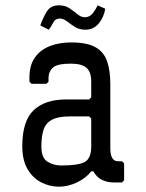

<svg xmlns="http://www.w3.org/2000/svg" viewBox="-20 -688 552 724"><path d="M210 -64Q278 -64 301 -78Q324 -92 324 -136V-241L316 -249H243Q198 -249 175 -236Q152 -223 144 -198Q136 -173 136 -136Q136 -92 159.5 -78Q183 -64 210 -64ZM202 16Q167 16 135 -0.5Q103 -17 83.5 -51Q64 -85 64 -136Q64 -232 107 -272.5Q150 -313 229 -313H316L324 -321V-380Q324 -417 306 -432.5Q288 -448 247 -448Q195 -448 179 -432.5Q163 -417 163 -396V-380L155 -372H99L91 -380V-396Q91 -442 111.5 -471Q132 -500 167.5 -514Q203 -528 248 -528Q308 -528 340 -510Q372 -492 384 -456.5Q396 -421 396 -370V-129Q396 -80 425 -80H440L448 -72V-8L440 0H409Q384 0 364 -10Q344 -20 332 -42H324Q304 -16 270 0Q236 16 202 16ZM302 -576Q279 -576 262.5 -586.5Q246 -597 232.5 -607.5Q219 -618 205 -618Q188 -618 180.5 -602.5Q173 -587 164 -576L132 -592Q142 -621 156.5 -644.5Q171 -668 202 -668Q226 -668 242.5 -656.5Q259 -645 272.5 -634Q286 -623 300 -623Q318 -623 329.5 -637.5Q341 -652 348 -668L377 -655Q371 -621 351.5 -598.5Q332 -576 302 -576Z"/></svg>

Font: Hasubi Mono
Style: Regular
Weight: 400
Designer: Eli Heuer
Foundry: Eli Heuer
Version: Version 1.000